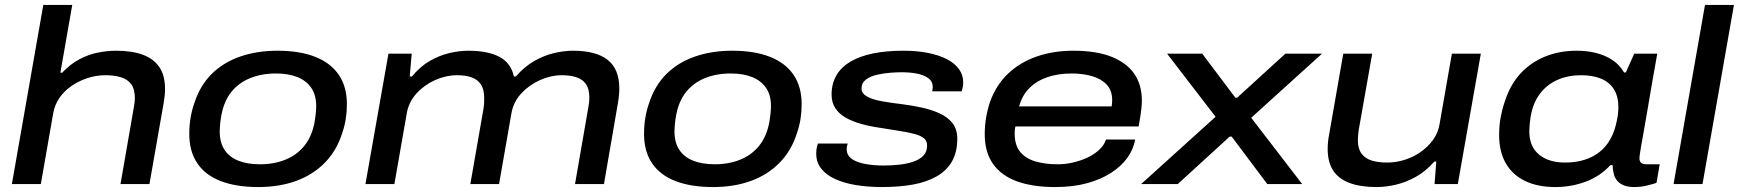

<svg xmlns="http://www.w3.org/2000/svg" viewBox="-20 -744 7028 776"><path d="M28 0 155 -724H272L224 -450H231Q264 -485 301 -504.5Q338 -524 376 -531.5Q414 -539 449 -539Q514 -539 558 -522.5Q602 -506 624.5 -472Q647 -438 647 -385Q647 -371 645.5 -356.5Q644 -342 641 -325L584 0H467L521 -311Q523 -321 524 -330Q525 -339 525 -347Q525 -384 510 -404Q495 -424 468 -432Q441 -440 406 -440Q370 -440 335.5 -429Q301 -418 271 -398Q241 -378 221 -349.5Q201 -321 195 -286L145 0Z M1024 12Q935 12 872.5 -12Q810 -36 777.5 -84Q745 -132 745 -203Q745 -238 750.5 -269.5Q756 -301 766 -329Q789 -399 836 -445.5Q883 -492 951 -515.5Q1019 -539 1101 -539Q1191 -539 1253.5 -514.5Q1316 -490 1349 -442Q1382 -394 1382 -323Q1382 -292 1377.5 -263.5Q1373 -235 1364 -209Q1342 -137 1294 -87.5Q1246 -38 1177.5 -13Q1109 12 1024 12ZM1031 -80Q1088 -80 1134.5 -99Q1181 -118 1211.5 -156.5Q1242 -195 1252 -254Q1255 -272 1256 -283Q1257 -294 1257.5 -301.5Q1258 -309 1258 -315Q1258 -360 1238 -389Q1218 -418 1182 -432.5Q1146 -447 1095 -447Q1037 -447 990.5 -428Q944 -409 914 -371Q884 -333 874 -274Q871 -257 870 -245.5Q869 -234 868.5 -226.5Q868 -219 868 -213Q868 -168 887.5 -138.5Q907 -109 943.5 -94.5Q980 -80 1031 -80Z M1457 0 1550 -527H1644L1636 -435H1645Q1679 -476 1717.5 -498Q1756 -520 1796 -529.5Q1836 -539 1873 -539Q1951 -539 1998 -514.5Q2045 -490 2057 -435H2065Q2100 -475 2139.5 -497.5Q2179 -520 2219.5 -529.5Q2260 -539 2296 -539Q2389 -539 2436 -502Q2483 -465 2483 -387Q2483 -373 2481.5 -357.5Q2480 -342 2477 -325L2421 0H2304L2358 -311Q2360 -321 2361 -331Q2362 -341 2362 -349Q2362 -385 2348 -404.5Q2334 -424 2309 -432Q2284 -440 2251 -440Q2207 -440 2163 -420.5Q2119 -401 2087 -366.5Q2055 -332 2047 -286L1997 0H1881L1934 -304Q1936 -316 1936.5 -326.5Q1937 -337 1937 -346Q1937 -383 1923.5 -403Q1910 -423 1885.5 -431.5Q1861 -440 1827 -440Q1783 -440 1739 -420.5Q1695 -401 1663.5 -366.5Q1632 -332 1624 -286L1574 0Z M2862 12Q2773 12 2710.5 -12Q2648 -36 2615.5 -84Q2583 -132 2583 -203Q2583 -238 2588.5 -269.5Q2594 -301 2604 -329Q2627 -399 2674 -445.5Q2721 -492 2789 -515.5Q2857 -539 2939 -539Q3029 -539 3091.5 -514.5Q3154 -490 3187 -442Q3220 -394 3220 -323Q3220 -292 3215.5 -263.5Q3211 -235 3202 -209Q3180 -137 3132 -87.5Q3084 -38 3015.5 -13Q2947 12 2862 12ZM2869 -80Q2926 -80 2972.5 -99Q3019 -118 3049.5 -156.5Q3080 -195 3090 -254Q3093 -272 3094 -283Q3095 -294 3095.5 -301.5Q3096 -309 3096 -315Q3096 -360 3076 -389Q3056 -418 3020 -432.5Q2984 -447 2933 -447Q2875 -447 2828.5 -428Q2782 -409 2752 -371Q2722 -333 2712 -274Q2709 -257 2708 -245.5Q2707 -234 2706.5 -226.5Q2706 -219 2706 -213Q2706 -168 2725.5 -138.5Q2745 -109 2781.5 -94.5Q2818 -80 2869 -80Z M3544 12Q3488 12 3439.5 4Q3391 -4 3355 -20.5Q3319 -37 3299 -62.5Q3279 -88 3279 -123Q3279 -134 3280.5 -144Q3282 -154 3286 -164H3406Q3405 -160 3403.5 -154Q3402 -148 3402 -142Q3402 -116 3423 -101.5Q3444 -87 3478.5 -81Q3513 -75 3551 -75Q3584 -75 3615.5 -78.5Q3647 -82 3672.5 -91Q3698 -100 3712.5 -115.5Q3727 -131 3727 -156Q3727 -175 3714 -185.5Q3701 -196 3676.5 -202.5Q3652 -209 3617.5 -214.5Q3583 -220 3540 -227Q3496 -233 3459.5 -243.5Q3423 -254 3397 -269Q3371 -284 3356 -307Q3341 -330 3341 -362Q3341 -406 3360.5 -439.5Q3380 -473 3417.5 -495Q3455 -517 3508.5 -528Q3562 -539 3631 -539Q3687 -539 3731.5 -530Q3776 -521 3807.5 -504.5Q3839 -488 3856 -464.5Q3873 -441 3873 -411Q3873 -402 3871.5 -393.5Q3870 -385 3867 -375H3748Q3748 -380 3749 -384Q3750 -388 3750 -391Q3750 -415 3732 -428Q3714 -441 3686 -446.5Q3658 -452 3624 -452Q3606 -452 3579 -450Q3552 -448 3525 -442Q3498 -436 3480 -422.5Q3462 -409 3462 -386Q3462 -366 3485 -353.5Q3508 -341 3545.5 -334.5Q3583 -328 3625 -323Q3665 -318 3704.5 -309.5Q3744 -301 3777 -286Q3810 -271 3829.5 -246.5Q3849 -222 3849 -183Q3849 -129 3827.5 -91.5Q3806 -54 3765.5 -31Q3725 -8 3669.5 2Q3614 12 3544 12Z M4244 12Q4154 12 4090.5 -11Q4027 -34 3993.5 -81.5Q3960 -129 3960 -201Q3960 -238 3966 -271.5Q3972 -305 3982 -334Q4007 -402 4055.5 -447.5Q4104 -493 4171 -516Q4238 -539 4318 -539Q4411 -539 4472.5 -514.5Q4534 -490 4564.5 -445.5Q4595 -401 4595 -338Q4595 -325 4593 -304Q4591 -283 4582 -233H4084Q4082 -225 4081.5 -218Q4081 -211 4081 -204Q4081 -158 4102.5 -131Q4124 -104 4163.5 -92Q4203 -80 4255 -80Q4286 -80 4318 -87.5Q4350 -95 4377 -108Q4404 -121 4423.5 -139.5Q4443 -158 4450 -180H4568Q4561 -141 4537 -107Q4513 -73 4471.5 -46Q4430 -19 4373.5 -3.5Q4317 12 4244 12ZM4099 -314H4473Q4474 -321 4474.5 -327Q4475 -333 4475 -339Q4475 -379 4452.5 -402.5Q4430 -426 4393 -436.5Q4356 -447 4311 -447Q4258 -447 4214.5 -432.5Q4171 -418 4141 -388.5Q4111 -359 4099 -314Z M4592 0 4893 -272 4697 -527H4839L4973 -349H4980L5175 -527H5323L5037 -268L5243 0H5102L4958 -192H4950L4740 0Z M5543 12Q5479 12 5434.5 -4.5Q5390 -21 5368 -55Q5346 -89 5346 -142Q5346 -156 5347.5 -171Q5349 -186 5352 -201L5409 -527H5526L5471 -216Q5470 -206 5469 -196.5Q5468 -187 5468 -178Q5468 -143 5483 -123Q5498 -103 5524.5 -95Q5551 -87 5586 -87Q5621 -87 5655.5 -97.5Q5690 -108 5720 -128.5Q5750 -149 5771 -177.5Q5792 -206 5798 -241L5848 -527H5965L5872 0H5778L5785 -91H5777Q5742 -51 5702 -29Q5662 -7 5621.5 2.5Q5581 12 5543 12Z M6266 12Q6195 12 6144 -12.5Q6093 -37 6066 -84Q6039 -131 6039 -198Q6039 -236 6045 -269Q6051 -302 6061 -331Q6083 -401 6125 -446.5Q6167 -492 6225 -515.5Q6283 -539 6352 -539Q6396 -539 6432.5 -529.5Q6469 -520 6497.5 -501Q6526 -482 6544 -451H6551L6585 -527H6678L6656 -402Q6646 -343 6638 -296.5Q6630 -250 6624 -215.5Q6618 -181 6613.5 -157Q6609 -133 6607.5 -120Q6606 -107 6606 -105Q6606 -92 6613 -86Q6620 -80 6636 -80H6688L6675 -5Q6664 -1 6638.5 5.5Q6613 12 6584 12Q6554 12 6534 1Q6514 -10 6505 -32Q6502 -42 6500 -53Q6498 -64 6498 -76L6489 -77Q6448 -32 6389.5 -10Q6331 12 6266 12ZM6306 -87Q6347 -87 6382 -97.5Q6417 -108 6444 -129Q6471 -150 6489 -182.5Q6507 -215 6515 -258Q6518 -271 6519 -280.5Q6520 -290 6520.5 -297.5Q6521 -305 6521 -311Q6521 -354 6503 -383Q6485 -412 6451 -426Q6417 -440 6371 -440Q6318 -440 6275.5 -421.5Q6233 -403 6204.5 -366Q6176 -329 6166 -271Q6164 -257 6163 -246Q6162 -235 6161.5 -227.5Q6161 -220 6161 -213Q6161 -152 6200 -119.5Q6239 -87 6306 -87Z M6744 0 6871 -724H6988L6861 0Z"/></svg>

Font: Archivo Expanded Medium
Style: Italic
Weight: 500
Width: 7
Italic angle: -10°
Designer: Hector Gatti
Foundry: Omnibus-Type
Version: Version 2.001